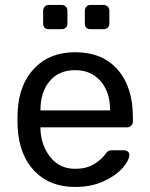

<svg xmlns="http://www.w3.org/2000/svg" viewBox="-20 -739 599 769"><path d="M49.8 -261.2 50.8 -293.9Q56.6 -401.9 117.9 -465.8Q179.2 -529.8 280.8 -529.8Q390.6 -529.8 451.4 -460Q512.2 -390.1 512.2 -270V-252Q512.2 -242.2 505.6 -235.6Q499 -229 488.8 -229H142.1V-220.2Q145 -155.3 182.1 -109.1Q219.2 -63 279.8 -63Q326.7 -63 356.4 -81.5Q386.2 -100.1 400.9 -120.1Q409.7 -132.3 414.8 -134.8Q419.9 -137.2 432.1 -137.2H476.1Q484.9 -137.2 491.5 -132.1Q498 -127 498 -119.1Q498 -97.2 470.9 -66.2Q443.8 -35.2 394.5 -12.7Q345.2 9.8 280.8 9.8Q179.2 9.8 118.2 -53.7Q57.1 -117.2 50.8 -227.1ZM142.1 -296.9H420.9V-299.8Q420.9 -369.6 383.1 -413.8Q345.2 -458 280.8 -458Q215.8 -458 179 -414.1Q142.1 -370.1 142.1 -299.8ZM152.8 -644V-695.8Q152.8 -705.6 158.9 -712.4Q165 -719.2 174.8 -719.2H227.1Q236.8 -719.2 243.4 -712.6Q250 -706.1 250 -695.8V-644Q250 -634.3 243.4 -628.2Q236.8 -622.1 227.1 -622.1H174.8Q165 -622.1 158.9 -627.9Q152.8 -633.8 152.8 -644ZM319.8 -644V-695.8Q319.8 -705.6 325.9 -712.4Q332 -719.2 341.8 -719.2H395Q404.8 -719.2 411.4 -712.6Q418 -706.1 418 -695.8V-644Q418 -634.3 411.4 -628.2Q404.8 -622.1 395 -622.1H341.8Q332 -622.1 325.9 -627.9Q319.8 -633.8 319.8 -644Z"/></svg>

Font: Rubik AZ
Style: Regular
Weight: 400
Designer: Hubert and Fischer
Foundry: Hubert & Fischer
Version: Version 2.000